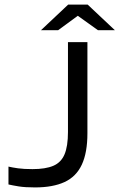

<svg xmlns="http://www.w3.org/2000/svg" viewBox="-20 -811 522 839"><path d="M277 -627H362V-229Q362 -144 337.5 -91.5Q313 -39 262 -15.5Q211 8 133 8Q89 8 61.5 3.5Q34 -1 17 -5V-83Q34 -79 59 -75.5Q84 -72 122 -72Q179 -72 213 -86.5Q247 -101 262 -136.5Q277 -172 277 -234ZM408 -679 320 -742 234 -679H159L278 -791H363L482 -679Z"/></svg>

Font: Blinker
Style: Regular
Weight: 400
Designer: Juergen Huber
Foundry: supertype
Version: 1.017